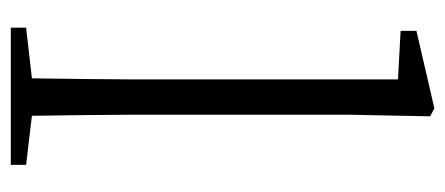

<svg xmlns="http://www.w3.org/2000/svg" viewBox="-260 -584 843 364"><g transform="rotate(90 162.0 -401.5)"><path d="M292 0V-29L199 -40C198 -119 197 -181 197 -227V-641L200 -795L185 -803L38 -769V-739L130 -734V-227C130 -181 129 -119 128 -40L32 -29V0Z"/></g></svg>

Font: AllPunType Light
Style: Regular
Weight: 300
Version: 1.0